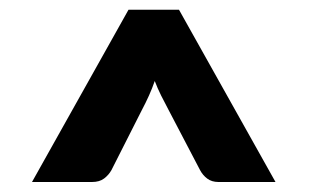

<svg xmlns="http://www.w3.org/2000/svg" viewBox="-20 -748 620 384"><path d="M531 -384H417Q403.5 -384 394.5 -390.8Q385.5 -397.5 380 -408L318 -526.5Q309.5 -542.5 302.2 -557Q295 -571.5 289.5 -586Q284.5 -571.5 278 -557Q271.5 -542.5 263 -526.5L203 -408Q197.5 -398 188.2 -391Q179 -384 164 -384H44L237 -728.5H338Z"/></svg>

Font: LatoHex
Style: Regular
Weight: 900
Designer: Lukasz Dziedzic
Foundry: tyPoland Lukasz Dziedzic
Version: Version 1.104; Western+Polish opensource